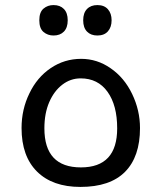

<svg xmlns="http://www.w3.org/2000/svg" viewBox="-20 -727 637 757"><path d="M297 10Q187 10 126 -50.5Q65 -111 65 -222Q65 -296 96 -359Q126 -422 180 -458.5Q234 -495 300 -495Q363 -495 416 -458Q470 -421 501 -356.5Q532 -292 532 -222Q532 -109 473 -49.5Q414 10 297 10ZM299 -67Q442 -67 442 -221Q442 -312 404 -365Q366 -418 298 -418Q258 -418 225.5 -393Q193 -368 174 -324Q155 -280 155 -221Q155 -67 299 -67ZM191 -587Q168 -587 151.5 -601Q135 -615 135 -647Q135 -679 151.5 -693Q168 -707 191 -707Q217 -707 232 -691.5Q247 -676 247 -647Q247 -618 232 -602.5Q217 -587 191 -587ZM364 -587Q338 -587 323 -602.5Q308 -618 308 -647Q308 -676 323 -691.5Q338 -707 364 -707Q391 -707 405.5 -690.5Q420 -674 420 -647Q420 -620 405.5 -603.5Q391 -587 364 -587Z"/></svg>

Font: Noto Kufi Arabic
Style: Regular
Weight: 400
Designer: Monotype Design Team, David Williams, Khaled Hosny
Foundry: Google LLC
Version: Version 2.109; ttfautohint (v1.8.4.7-5d5b)